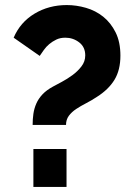

<svg xmlns="http://www.w3.org/2000/svg" viewBox="-20 -739 530 759"><path d="M109 -245Q109 -268 112 -289Q115 -310 123.5 -329.5Q132 -349 148 -366Q164 -383 190 -397Q203 -404 224.5 -415.5Q246 -427 266.5 -442Q287 -457 302 -476.5Q317 -496 317 -520Q317 -553 293 -571.5Q269 -590 238 -590Q218 -590 202.5 -582.5Q187 -575 174.5 -564.5Q162 -554 153 -541Q144 -528 137 -518L34 -590Q60 -651 116.5 -685Q173 -719 244 -719Q282 -719 320 -708Q358 -697 388 -673Q418 -649 437 -611Q456 -573 456 -519Q456 -462 432.5 -423.5Q409 -385 363 -356Q342 -342 320.5 -331Q299 -320 281 -308Q263 -296 252 -281Q241 -266 241 -245ZM112 0V-150H243V0Z"/></svg>

Font: Oxford Sans
Style: Regular
Weight: 800
Designer: Matt McInerney, Pablo Impallari, Rodrigo Fuenzalida
Foundry: Matt McInerney, Pablo Impallari, Rodrigo Fuenzalida
Version: Version 3.000g; ttfautohint (v1.5) -l 8 -r 28 -G 28 -x 14 -D